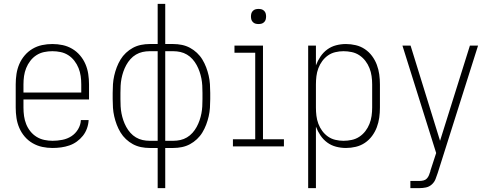

<svg xmlns="http://www.w3.org/2000/svg" viewBox="-20 -755 2540 990"><path d="M251 8Q224 8 198 2.5Q172 -3 148.5 -16.5Q125 -30 107.5 -50.5Q90 -71 79.5 -95.5Q69 -120 65 -146.5Q61 -173 61 -200V-320Q61 -347 65 -373.5Q69 -400 79.5 -424.5Q90 -449 107.5 -469.5Q125 -490 148 -503.5Q171 -517 197 -522.5Q223 -528 250 -528Q277 -528 303 -522.5Q329 -517 352 -503.5Q375 -490 392.5 -469.5Q410 -449 420.5 -424.5Q431 -400 435 -373.5Q439 -347 439 -320V-242H101V-200Q101 -178 104 -156.5Q107 -135 115 -115Q123 -95 136.5 -78Q150 -61 168.5 -49.5Q187 -38 208.5 -33.5Q230 -29 251 -29Q276 -29 301.5 -34Q327 -39 348 -52.5Q369 -66 382.5 -88.5Q396 -111 397 -136H437Q436 -114 428.5 -93Q421 -72 407.5 -55Q394 -38 376 -25Q358 -12 337.5 -5Q317 2 295 5Q273 8 251 8ZM399 -278V-320Q399 -342 396 -363Q393 -384 385 -404Q377 -424 363.5 -441.5Q350 -459 332 -470.5Q314 -482 293 -486.5Q272 -491 250 -491Q228 -491 207 -486.5Q186 -482 168 -470.5Q150 -459 136.5 -441.5Q123 -424 115 -404Q107 -384 104 -363Q101 -342 101 -320V-278Z M793 215V8H752Q729 8 707 3.5Q685 -1 665.5 -11.5Q646 -22 629.5 -37.5Q613 -53 601.5 -72Q590 -91 582 -112Q574 -133 569 -155Q564 -177 562.5 -199Q561 -221 561 -244V-276Q561 -299 562.5 -321Q564 -343 569 -365Q574 -387 582 -408Q590 -429 601.5 -448Q613 -467 629.5 -482.5Q646 -498 665.5 -508.5Q685 -519 707 -523.5Q729 -528 752 -528H793V-735H832V-528H873Q896 -528 918 -523.5Q940 -519 959.5 -508.5Q979 -498 995.5 -482.5Q1012 -467 1023.5 -448Q1035 -429 1043 -408Q1051 -387 1056 -365Q1061 -343 1062.5 -321Q1064 -299 1064 -276V-244Q1064 -221 1062.5 -199Q1061 -177 1056 -155Q1051 -133 1043 -112Q1035 -91 1023.5 -72Q1012 -53 995.5 -37.5Q979 -22 959.5 -11.5Q940 -1 918 3.5Q896 8 873 8H832V215ZM752 -29H793V-491H752Q733 -491 715 -487Q697 -483 681 -473.5Q665 -464 652.5 -450Q640 -436 631 -419.5Q622 -403 616 -385.5Q610 -368 606.5 -350Q603 -332 602 -313.5Q601 -295 601 -276V-244Q601 -225 602 -206.5Q603 -188 606.5 -170Q610 -152 616 -134.5Q622 -117 631 -100.5Q640 -84 652.5 -70Q665 -56 681 -46.5Q697 -37 715 -33Q733 -29 752 -29ZM873 -29Q892 -29 910 -33Q928 -37 944 -46.5Q960 -56 972.5 -70Q985 -84 994 -100.5Q1003 -117 1009 -134.5Q1015 -152 1018.5 -170Q1022 -188 1023 -206.5Q1024 -225 1024 -244V-276Q1024 -295 1023 -313.5Q1022 -332 1018.5 -350Q1015 -368 1009 -385.5Q1003 -403 994 -419.5Q985 -436 972.5 -450Q960 -464 944 -473.5Q928 -483 910 -487Q892 -491 873 -491H832V-29Z M1181 0V-37H1296V-483H1189V-520H1336V-37H1444V0ZM1313 -631Q1305 -631 1297.5 -633Q1290 -635 1284 -641Q1278 -647 1276 -654.5Q1274 -662 1274 -670Q1274 -678 1276 -685.5Q1278 -693 1284 -699Q1290 -705 1297.5 -707Q1305 -709 1313 -709Q1321 -709 1328.5 -707Q1336 -705 1342 -699Q1348 -693 1350 -685.5Q1352 -678 1352 -670Q1352 -662 1350 -654.5Q1348 -647 1342 -641Q1336 -635 1328.5 -633Q1321 -631 1313 -631Z M1569 215V-520H1609V-418Q1618 -442 1632.5 -463.5Q1647 -485 1667.5 -500Q1688 -515 1713 -521.5Q1738 -528 1764 -528Q1789 -528 1814.5 -522Q1840 -516 1861.5 -501.5Q1883 -487 1898.5 -466Q1914 -445 1923 -421Q1932 -397 1935.5 -371.5Q1939 -346 1939 -320V-200Q1939 -174 1935.5 -148.5Q1932 -123 1923 -99Q1914 -75 1898.5 -54Q1883 -33 1861.5 -18.5Q1840 -4 1814.5 2Q1789 8 1764 8Q1738 8 1713 1.5Q1688 -5 1667.5 -20Q1647 -35 1632.5 -56.5Q1618 -78 1609 -102V215ZM1751 -29Q1772 -29 1793.5 -33.5Q1815 -38 1833 -50Q1851 -62 1864 -79Q1877 -96 1885 -116Q1893 -136 1896 -157.5Q1899 -179 1899 -200V-320Q1899 -341 1896 -362.5Q1893 -384 1885 -404Q1877 -424 1864 -441Q1851 -458 1833 -470Q1815 -482 1793.5 -486.5Q1772 -491 1751 -491Q1730 -491 1709 -486Q1688 -481 1671 -469Q1654 -457 1641.5 -440Q1629 -423 1621.5 -403Q1614 -383 1611.5 -362Q1609 -341 1609 -320V-200Q1609 -179 1611.5 -158Q1614 -137 1621.5 -117Q1629 -97 1641.5 -80Q1654 -63 1671 -51Q1688 -39 1709 -34Q1730 -29 1751 -29Z M2096 215V178H2143Q2153 178 2163.5 175.5Q2174 173 2181 165.5Q2188 158 2192 148Q2196 138 2199 128Q2199 128 2199 127.5Q2199 127 2199 127Q2199 127 2199 126.5Q2199 126 2199 126L2229 34L2055 -520H2097L2249 -29L2403 -520H2445L2237 137Q2237 137 2237 137Q2237 137 2237 137Q2237 137 2237 137Q2237 137 2237 137Q2232 153 2225.5 169Q2219 185 2206 196.5Q2193 208 2176.5 211.5Q2160 215 2143 215Z"/></svg>

Font: Zed Sans Extralight
Style: Regular
Weight: 200
Designer: Belleve Invis
Foundry: Belleve Invis
Version: Version 1.0.0; ttfautohint (v1.8.4)